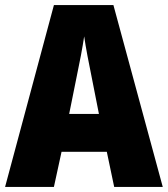

<svg xmlns="http://www.w3.org/2000/svg" viewBox="-20 -735 660 755"><path d="M429 0H620L426 -715H192L0 0H192L222 -138H400ZM340 -434 369 -287H252L282 -436C293 -487 305 -551 311 -592C317 -549 330 -483 340 -434Z"/></svg>

Font: Noto Sans Devanagari Condensed Black
Style: Regular
Weight: 900
Width: 3
Designer: Jelle Bosma - Monotype Design Team
Foundry: Monotype Imaging Inc.
Version: Version 2.004